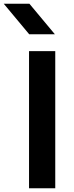

<svg xmlns="http://www.w3.org/2000/svg" viewBox="-78 -1015 393 1025"><path d="M-58 -995H79L215 -832H78ZM77 -742H217V-10H77Z"/></svg>

Font: 카카오 큰글씨 ExtraBold
Style: Regular
Weight: 800
Designer: Park Young-rak; Lee Sang-min; Kim Jung-jin; Min Bon; Park Min-gyu;
Foundry: Kakao Corporation
Version: Version 2.003